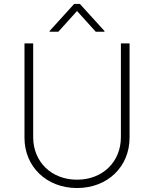

<svg xmlns="http://www.w3.org/2000/svg" viewBox="-20 -949 787 981"><path d="M597.7 -727.3V-248.2C597.7 -122.9 505.3 -30.9 373.6 -30.9C241.8 -30.9 149.5 -122.9 149.5 -248.2V-727.3H105.1V-245.7C104.8 -98 217.3 11.7 373.6 11.7C530.2 11.7 642 -97.7 642 -245.7V-727.3ZM278.1 -786.9 373.6 -892.8 469.1 -786.9H513.8V-790.5L388.1 -929H359L233.3 -790.5V-786.9Z"/></svg>

Font: Karasuma Gothic
Style: Thin
Weight: 200
Designer: Rasmus Andersson / Ryoko Ishizuka
Foundry: rsms
Version: Version 1.00